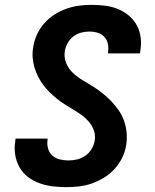

<svg xmlns="http://www.w3.org/2000/svg" viewBox="-20 -763 640 791"><path d="M252 8Q223 8 195.5 4.5Q168 1 142 -8.5Q116 -18 94.5 -34.5Q73 -51 60 -74.5Q47 -98 42.5 -126Q38 -154 43 -182L44 -192H176V-188Q173 -169 178 -151.5Q183 -134 195.5 -122.5Q208 -111 225.5 -106.5Q243 -102 262 -102Q279 -102 297 -106Q315 -110 331 -121Q347 -132 357 -148.5Q367 -165 370 -183Q374 -205 367 -225Q360 -245 347 -260.5Q334 -276 317.5 -288Q301 -300 283.5 -310.5Q266 -321 248.5 -332Q231 -343 215.5 -355.5Q200 -368 185.5 -382Q171 -396 159 -412Q147 -428 137.5 -446.5Q128 -465 122 -485Q116 -505 114.5 -526.5Q113 -548 117 -570Q121 -595 132 -620Q143 -645 162 -666.5Q181 -688 204.5 -703Q228 -718 253.5 -727Q279 -736 305 -739.5Q331 -743 357 -743Q385 -743 413 -739.5Q441 -736 465.5 -726Q490 -716 510.5 -699Q531 -682 543.5 -659Q556 -636 559.5 -608.5Q563 -581 558 -553L557 -543H425V-547Q428 -565 424.5 -582Q421 -599 410 -611Q399 -623 382.5 -628Q366 -633 348 -633Q331 -633 314 -628.5Q297 -624 282.5 -613Q268 -602 259 -586Q250 -570 247 -553Q243 -526 253 -502.5Q263 -479 280.5 -462.5Q298 -446 319 -433.5Q340 -421 361 -408Q382 -395 401 -380Q420 -365 437 -347.5Q454 -330 468 -310Q482 -290 490.5 -266.5Q499 -243 501.5 -217.5Q504 -192 500 -166Q496 -139 483.5 -113.5Q471 -88 452 -67Q433 -46 408.5 -31Q384 -16 358 -7Q332 2 305 5Q278 8 252 8Z"/></svg>

Font: Iosevka Aile Extrabold
Style: Italic
Weight: 800
Italic angle: -9°
Designer: Belleve Invis
Foundry: Belleve Invis
Version: Version 31.1.0; ttfautohint (v1.8.4)